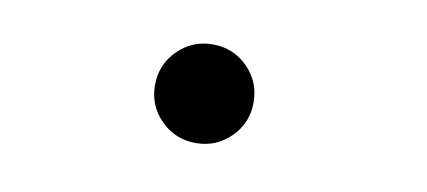

<svg xmlns="http://www.w3.org/2000/svg" viewBox="-34 -253 777 349"><g transform="rotate(10 355.0 -79.0)"><path d="M337 11.5Q299 11.5 272.5 -15Q246 -41.5 246 -79.5Q246 -117.5 272.5 -144Q299 -170.5 337 -170.5Q375 -170.5 401.5 -144Q428 -117.5 428 -79.5Q428 -41.5 401.5 -15Q375 11.5 337 11.5Z"/></g></svg>

Font: League Mono Medium
Style: Regular
Weight: 500
Width: 6
Designer: Tyler Finck
Foundry: The League of Moveable Type / Tyler Finck
Version: Version 2.300;RELEASE